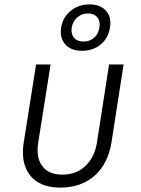

<svg xmlns="http://www.w3.org/2000/svg" viewBox="-20 -843 640 873"><path d="M253 10Q161 10 117 -45.5Q73 -101 88 -196L144 -550H210L154 -196Q143 -127 172 -88Q201 -49 263 -49Q326 -49 368 -88Q410 -127 421 -196L476 -550H542L487 -196Q471 -98 410 -44Q349 10 253 10ZM353 -612Q303 -612 277 -641Q251 -670 258 -718Q266 -765 301.5 -794Q337 -823 387 -823Q436 -823 462 -794Q488 -765 480 -718Q473 -670 438 -641Q403 -612 353 -612ZM360 -654Q388 -654 408 -671.5Q428 -689 432 -718Q437 -746 422.5 -764Q408 -782 380 -782Q352 -782 331.5 -764Q311 -746 306 -718Q302 -689 316.5 -671.5Q331 -654 360 -654Z"/></svg>

Font: JetBrains Mono NL ExtraLight
Style: Italic
Weight: 200
Italic angle: -9°
Monospace: yes
Designer: Philipp Nurullin, Konstantin Bulenkov
Foundry: JetBrains
Version: Version 2.305; ttfautohint (v1.8.4.7-5d5b)